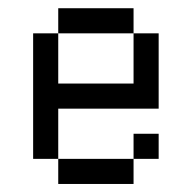

<svg xmlns="http://www.w3.org/2000/svg" viewBox="-20 -458 478 478"><path d="M312.5 -125H375V-62.5H312.5ZM125 -62.5H312.5V0H125ZM62.5 -375H125V-250H312.5V-375H375V-187.5H125V-62.5H62.5ZM125 -437.5H312.5V-375H125Z"/></svg>

Font: Pixel Operator
Style: Regular
Weight: 400
Designer: Jayvee Enaguas (HarvettFox96)
Version: 2016.04.25